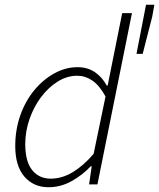

<svg xmlns="http://www.w3.org/2000/svg" viewBox="-20 -774 668 806"><path d="M184 12Q121 12 82.5 -32.5Q44 -77 44 -161Q44 -230 65.5 -290.5Q87 -351 124.5 -396Q162 -441 209 -466.5Q256 -492 305 -492Q348 -492 378.5 -471Q409 -450 428 -415H432L451 -510L493 -719H534L389 0H354L365 -76H361Q325 -38 279.5 -13Q234 12 184 12ZM193 -24Q240 -24 285 -51Q330 -78 373 -128L423 -369Q397 -416 367.5 -436Q338 -456 304 -456Q261 -456 222 -431.5Q183 -407 152.5 -366.5Q122 -326 104 -274.5Q86 -223 86 -169Q86 -96 115 -60Q144 -24 193 -24ZM553 -548 593 -754H628L619 -704L579 -548Z"/></svg>

Font: Source Sans 3 ExtraLight Light
Style: Italic
Weight: 300
Italic angle: -11°
Version: Version 3.052;hotconv 1.1.0;makeotfexe 2.6.0